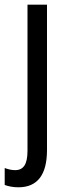

<svg xmlns="http://www.w3.org/2000/svg" viewBox="-46 -557 291 817"><path d="M32 240Q15 240 -0.5 237Q-16 234 -26 230V158Q-15 162 -4 164.5Q7 167 19 167Q45 167 58 147.5Q71 128 71 84V-537H154V81Q154 240 32 240Z"/></svg>

Font: Noto Sans Myanmar Condensed
Style: Regular
Weight: 400
Width: 3
Designer: Monotype Design Team
Foundry: Monotype Imaging Inc.
Version: Version 2.107; ttfautohint (v1.8.4.7-5d5b)